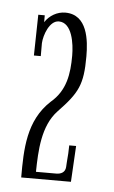

<svg xmlns="http://www.w3.org/2000/svg" viewBox="-39 -731 280 473"><g transform="rotate(5 100.5 -494.0)"><path d="M165 -598C165 -638 159 -701 104 -701C84 -701 65 -690 54 -673V-690H38L36 -589H53V-621C54 -641 67 -678 90 -678C123 -678 130 -626 130 -597C130 -552 124 -510 87 -479C32 -428 31 -357 31 -287H154L159 -376H142C142 -361 141 -350 140 -338C140 -333 139 -328 139 -322C138 -309 128 -304 116 -304H66C67 -356 69 -418 106 -457C154 -507 165 -528 165 -598Z"/></g></svg>

Font: Bigelow Rules
Style: Regular
Weight: 400
Designer: Astigmatic (AOETI)
Foundry: Astigmatic (AOETI)
Version: Version 1.000